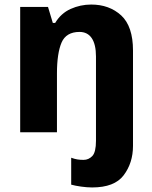

<svg xmlns="http://www.w3.org/2000/svg" viewBox="-20 -576 664 836"><path d="M380.9 240.2C445.8 240.2 491.7 222.7 518.6 187C545.4 151.4 559.1 108.9 559.1 59.1V-356C559.1 -425.8 542 -477.1 507.8 -508.8C473.1 -540.5 429.7 -556.2 377 -556.2C345.7 -556.2 315.9 -549.8 287.6 -537.1C259.3 -524.4 236.8 -503.9 220.2 -476.1H210L189 -545.9H67.9V0H228V-256.8C228 -314.9 234.9 -359.9 248 -390.6C261.2 -421.4 287.6 -437 326.2 -437C372.6 -437 397.9 -400.4 397.9 -330.1V37.1C397.9 69.8 392.6 91.8 382.3 103C371.6 114.3 358.9 120.1 344.2 120.1C324.2 120.1 310.1 118.2 290 110.8V228C313 234.4 351.6 240.2 380.9 240.2Z"/></svg>

Font: Avrile Sans
Style: Bold
Weight: 700
Designer: Monotype Design Team, Google (font), Stefan Peev (BGR Cyrillic), Cristiano Sobral (main changes)
Foundry: The Avrile Sans Project Authors
Version: Version 3.110